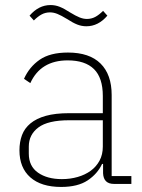

<svg xmlns="http://www.w3.org/2000/svg" viewBox="-20 -728 562 760"><path d="M431 0Q390 0 388 -42V-79H384Q366 -40 327 -14Q288 12 222 12Q143 12 100 -26Q57 -64 57 -133Q57 -166 67 -193Q77 -220 100.5 -239.5Q124 -259 161.5 -269.5Q199 -280 254 -280H387V-348Q387 -420 352 -454.5Q317 -489 248 -489Q141 -489 100 -399L75 -416Q96 -463 137 -491.5Q178 -520 249 -520Q334 -520 378 -476.5Q422 -433 422 -352V-31H500V0ZM225 -19Q258 -19 287.5 -27.5Q317 -36 339 -52Q361 -68 374 -92Q387 -116 387 -148V-252H254Q170 -252 132 -223.5Q94 -195 94 -148V-120Q94 -70 130.5 -44.5Q167 -19 225 -19ZM322 -624Q303 -624 285.5 -631Q268 -638 245 -653Q222 -667 207 -673Q192 -679 178 -679Q160 -679 145 -671Q130 -663 114 -647L97 -666Q133 -708 180 -708Q199 -708 216.5 -701Q234 -694 257 -679Q280 -665 295 -659Q310 -653 324 -653Q342 -653 357 -661Q372 -669 388 -685L405 -666Q369 -624 322 -624Z"/></svg>

Font: IBM Plex Sans Hebrew ExtLt
Style: Regular
Weight: 200
Designer: Mike Abbink, Paul van der Laan, Pieter van Rosmalen, Yanek Iontef
Foundry: Bold Monday
Version: Version 1.3